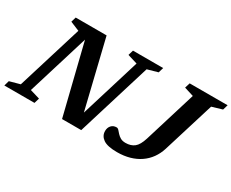

<svg xmlns="http://www.w3.org/2000/svg" viewBox="-128 -1053 1709 1418"><g transform="rotate(30 726.5 -344.0)"><path d="M598.5 -61.5 565 -57.5 740 -628.5 656.5 -654 669.5 -698H927L914 -654L825.5 -629L632 1.5H468.5L313 -628.5L335.5 -634.5L162 -69L245.5 -44L232.5 0H-24.5L-12 -44L76.5 -68.5L247 -623L168.5 -655.5L181 -698H444.5ZM1241 -190Q1226.5 -144 1200 -107Q1173.5 -70 1135.5 -43.8Q1097.5 -17.5 1048.8 -3.5Q1000 10.5 941.5 10.5Q859 10.5 823.2 -14.8Q787.5 -40 787.5 -81.5Q787.5 -110 804.2 -128.5Q821 -147 848.5 -147Q859 -147 868.2 -136.8Q877.5 -126.5 889.2 -113.2Q901 -100 918.2 -90Q935.5 -80 961.5 -80Q1007 -80 1036 -103Q1065 -126 1084 -187.5L1219.5 -629L1139.5 -654L1153 -698H1476.5L1463.5 -654L1376 -628Z"/></g></svg>

Font: Newsreader 9pt SemiBold
Style: Italic
Weight: 600
Italic angle: -17°
Designer: Hugues Gentile
Foundry: Production Type
Version: Version 1.003